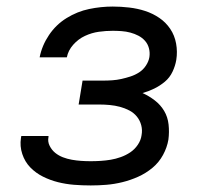

<svg xmlns="http://www.w3.org/2000/svg" viewBox="-20 -558 640 586"><path d="M257 8Q231 8 206 6Q181 4 157 -2Q133 -8 111 -19Q89 -30 72.5 -47Q56 -64 48 -88Q40 -112 44 -137Q44 -138 44.5 -140Q45 -142 45 -143H128Q128 -143 128 -142Q128 -141 128 -140Q125 -126 131.5 -113Q138 -100 148.5 -91.5Q159 -83 172 -78Q185 -73 199 -70.5Q213 -68 227.5 -67Q242 -66 257 -66Q272 -66 287.5 -67Q303 -68 318 -70.5Q333 -73 348.5 -78.5Q364 -84 377.5 -93Q391 -102 400.5 -116Q410 -130 412 -145Q415 -161 411 -176Q407 -191 397.5 -202.5Q388 -214 374.5 -221Q361 -228 346 -232Q331 -236 315 -237.5Q299 -239 283 -239H220L232 -312H295Q309 -312 323 -313Q337 -314 350.5 -317Q364 -320 378 -324.5Q392 -329 404.5 -337Q417 -345 425.5 -358Q434 -371 436 -384Q438 -398 434.5 -411Q431 -424 422.5 -433.5Q414 -443 402.5 -449Q391 -455 378 -458.5Q365 -462 351 -463Q337 -464 324 -464Q303 -464 281.5 -461Q260 -458 239.5 -448.5Q219 -439 203.5 -421.5Q188 -404 184 -383H101Q108 -419 129.5 -451Q151 -483 183.5 -503Q216 -523 252 -530.5Q288 -538 324 -538Q349 -538 374.5 -535Q400 -532 423 -524.5Q446 -517 466 -503.5Q486 -490 499.5 -470Q513 -450 517.5 -425Q522 -400 518 -375Q515 -357 506.5 -339Q498 -321 483 -308.5Q468 -296 450.5 -287.5Q433 -279 415 -274Q435 -265 452.5 -251.5Q470 -238 481 -219.5Q492 -201 494.5 -178Q497 -155 494 -132Q490 -108 477.5 -85Q465 -62 445 -45.5Q425 -29 401.5 -18.5Q378 -8 353.5 -2Q329 4 305 6Q281 8 257 8Z"/></svg>

Font: Iosevka Curly Extended
Style: Italic
Weight: 400
Width: 7
Italic angle: -9°
Monospace: yes
Designer: Belleve Invis
Foundry: Belleve Invis
Version: Version 11.1.0; ttfautohint (v1.8.3)